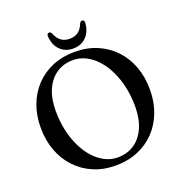

<svg xmlns="http://www.w3.org/2000/svg" viewBox="-155 -1014 1103 1166"><g transform="rotate(-20 396.0 -431.0)"><path d="M394.5 -716.5Q474 -716.5 538.8 -689Q603.5 -661.5 650.2 -612Q697 -562.5 722.2 -494.8Q747.5 -427 747.5 -345.5Q747.5 -266 722.2 -199.5Q697 -133 650.5 -84.2Q604 -35.5 539.2 -8.8Q474.5 18 395.5 18Q317 18 252.8 -9.5Q188.5 -37 141.8 -86.8Q95 -136.5 69.8 -204.2Q44.5 -272 44.5 -353.5Q44.5 -433 69.5 -499.2Q94.5 -565.5 141 -614.2Q187.5 -663 251.8 -689.8Q316 -716.5 394.5 -716.5ZM628 -280.5Q628 -346.5 615 -405.8Q602 -465 578.2 -513.8Q554.5 -562.5 522 -598.2Q489.5 -634 450.5 -653.5Q411.5 -673 368 -673Q307.5 -673 261.8 -642.5Q216 -612 190.5 -555Q165 -498 165 -418.5Q165 -352 178 -292.5Q191 -233 214.8 -184Q238.5 -135 270.8 -99.2Q303 -63.5 342 -43.8Q381 -24 424 -24Q485.5 -24 531.2 -54.8Q577 -85.5 602.5 -143Q628 -200.5 628 -280.5ZM396 -801Q428.5 -801 450.8 -817Q473 -833 486.5 -867.5Q490 -874 494 -876.8Q498 -879.5 502.5 -879.5Q509.5 -879.5 513.5 -874.2Q517.5 -869 517 -860Q513 -804 480.2 -771Q447.5 -738 396 -738Q344.5 -738 311.8 -771Q279 -804 275.5 -860Q275 -869 278.8 -874.2Q282.5 -879.5 289.5 -879.5Q294.5 -879.5 298.2 -876.8Q302 -874 305.5 -867.5Q319.5 -832.5 341.8 -816.8Q364 -801 396 -801Z"/></g></svg>

Font: Fraunces 18pt
Style: Regular
Weight: 400
Version: Version 1.000;[b76b70a41]